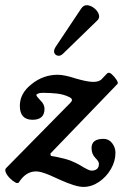

<svg xmlns="http://www.w3.org/2000/svg" viewBox="-20 -710 483 755"><path d="M308 25Q292 25 268.5 17.5Q245 10 220.5 -1Q196 -12 176 -21Q157 -29 144 -32.5Q131 -36 122 -36Q82 -36 55 6Q51 13 40.5 7.5Q30 2 19 -9Q8 -20 3 -31.5Q-2 -43 4 -49L257 -306Q263 -312 263 -317Q263 -323 253 -328Q231 -339 204.5 -342Q178 -345 149 -345Q136 -345 129.5 -342Q123 -339 123 -337Q123 -333 127.5 -328Q132 -323 139 -315Q155 -300 155 -282Q155 -239 108 -239Q58 -239 58 -294Q58 -343 104 -379Q150 -416 207 -416Q233 -416 279 -401Q324 -388 346 -388Q371 -388 381 -400L401 -421Q408 -428 419 -418.5Q430 -409 438 -396.5Q446 -384 442 -380L178 -106L180 -97Q205 -93 233 -86Q261 -79 292 -62Q329 -39 339 -39Q369 -39 369 -66Q369 -75 355 -89Q340 -104 340 -128Q340 -164 387 -164Q408 -164 421 -147Q434 -130 434 -109Q434 -76 416 -45Q398 -14 369 5.5Q340 25 308 25ZM228 -499Q218 -489 207.5 -491Q197 -493 193.5 -502.5Q190 -512 199 -526L299 -676Q309 -691 323.5 -689.5Q338 -688 351 -677.5Q364 -667 368.5 -653.5Q373 -640 363 -630Z"/></svg>

Font: Junicode
Style: Bold Italic
Weight: 700
Italic angle: -11°
Designer: Peter S. Baker
Version: Version 2.100; ttfautohint (v1.8.4)